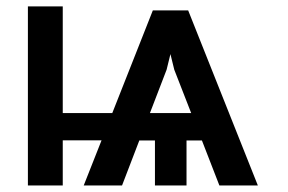

<svg xmlns="http://www.w3.org/2000/svg" viewBox="-20 -565 877 585"><path d="M648.4 0 595.2 -137.1H548.3V0H452.1V-137.1H404.5L351.9 0H235.1L289.4 -137.4H171.2V0H65V-545.5H171.2V-220.5H322.1L445.7 -533.4H553.3L765.6 0ZM487.6 -352.6 436.8 -220.5H562.5L511 -352.6L499.3 -400.2Z"/></svg>

Font: Inter UI Medium
Style: Regular
Weight: 500
Designer: Rasmus Andersson
Foundry: rsms
Version: 3.2;8d6f07862